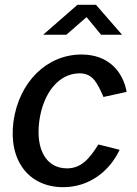

<svg xmlns="http://www.w3.org/2000/svg" viewBox="-20 -766 569 796"><path d="M318 -540C174 -540 59 -426 36 -263C14 -101 99 10 242 10C352 10 435 -58 476 -145L388 -167C353 -112 319 -68 258 -68C171 -68 127 -147 143 -265C159 -381 224 -462 310 -462C366 -462 384 -420 409 -364L505 -385C490 -468 431 -540 318 -540ZM486 -622 378 -746H301L159 -622H255L339 -695L399 -622Z"/></svg>

Font: Cheyenne Sans Medium
Style: Italic
Weight: 500
Italic angle: -8.13011°
Designer: The Public Sans project authors (U.S. Web Design System), Libre Franklin designed by Pablo Impallari and Rodrigo Fuenzal
Foundry: The Cheyenne Sans Project Authors
Version: Version 2.007